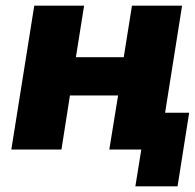

<svg xmlns="http://www.w3.org/2000/svg" viewBox="-20 -528 688 678"><path d="M20 0 101 -508H277L248 -326H417L446 -508H623L563 -130H648L607 130H458L479 0H366L397 -191H227L197 0Z"/></svg>

Font: Mulish Black
Style: Italic
Weight: 900
Italic angle: -9°
Designer: Vernon Adams
Foundry: Vernon Adams
Version: Version 3.603; ttfautohint (v1.8.3)